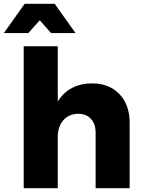

<svg xmlns="http://www.w3.org/2000/svg" viewBox="-51 -984 750 1004"><path d="M627 -341V0H449V-290Q449 -336 424.5 -362.5Q400 -389 357 -389Q308 -388 279.5 -354.5Q251 -321 251 -267V0H73V-742H251V-453Q280 -500 325.5 -524Q371 -548 430 -548Q520 -548 573.5 -492Q627 -436 627 -341ZM344 -811H216L157 -878L97 -811H-31L78 -964H235Z"/></svg>

Font: Montserrat V1
Style: Bold
Weight: 700
Designer: Julieta Ulanovsky
Foundry: Julieta Ulanovsky
Version: Version 6.001